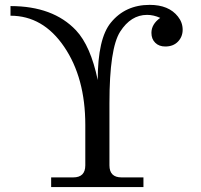

<svg xmlns="http://www.w3.org/2000/svg" viewBox="-20 -757 813 777"><path d="M422.9 -87.9Q422.9 -39.1 471.7 -39.1H560.5V0H187V-39.1H276.4Q325.2 -39.1 325.2 -87.9V-251.5Q325.2 -441.9 239.7 -567.6Q154.3 -693.4 22.5 -693.4V-732.4Q194.8 -732.4 287.6 -634.3Q346.7 -571.3 375.5 -433.1Q375.5 -601.1 428.7 -665.5Q487.3 -737.3 585.9 -737.3Q663.1 -737.3 700.2 -689.9Q719.2 -666 719.2 -636.7Q719.2 -608.4 700.2 -588.6Q681.2 -568.8 648.9 -568.8Q623.5 -568.8 608.2 -584Q592.8 -599.1 592.8 -624Q592.8 -659.2 628.4 -684.6Q601.6 -696.8 575.2 -696.8Q509.8 -696.8 466.3 -628.9Q422.9 -561 422.9 -339.4Z"/></svg>

Font: Munson
Style: Regular
Weight: 400
Designer: Paul James MIller
Foundry: High-Logic / Made with FontCreator
Version: Version 2.10;May 5, 2019;FontCreator 11.5.0.2430 64-bit